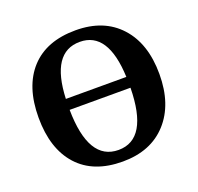

<svg xmlns="http://www.w3.org/2000/svg" viewBox="-128 -863 1042 1011"><g transform="rotate(-20 393.5 -357.5)"><path d="M394 9.8Q230.5 9.8 142.8 -87.4Q55.2 -184.6 55.2 -358.9Q55.2 -533.2 143.3 -629.2Q231.4 -725.1 395 -725.1Q552.7 -725.1 642.3 -627Q731.9 -528.8 731.9 -357.9Q731.9 -188 641.8 -89.1Q551.8 9.8 394 9.8ZM224.1 -402.8H563Q552.7 -660.2 395 -660.2Q234.4 -660.2 224.1 -402.8ZM564 -341.8H223.1Q226.6 -55.2 394 -55.2Q560.1 -55.2 564 -341.8Z"/></g></svg>

Font: Droids
Style: b
Weight: 700
Foundry: Ascender Corporation
Version: Version 1.00 build 113